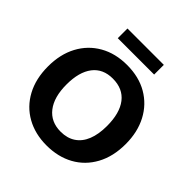

<svg xmlns="http://www.w3.org/2000/svg" viewBox="-236 -1058 1247 1247"><g transform="rotate(45 387.5 -434.5)"><path d="M387 20Q282 20 201.5 -25Q121 -70 76 -153.5Q31 -237 31 -350Q31 -462 75.5 -545Q120 -628 200.5 -674Q281 -720 388 -720Q497 -720 577 -673.5Q657 -627 701 -543.5Q745 -460 745 -350Q745 -236 699.5 -152.5Q654 -69 573.5 -24.5Q493 20 387 20ZM389 -108Q449 -108 491 -136Q533 -164 554.5 -217.5Q576 -271 576 -347Q576 -465 527 -528.5Q478 -592 385 -592Q295 -592 247 -529.5Q199 -467 199 -352Q199 -236 249 -172Q299 -108 389 -108ZM222 -889H556V-800H222Z"/></g></svg>

Font: Moderustic
Style: Bold
Weight: 700
Designer: Tural Alisoy
Foundry: TAFT Foundry
Version: Version 2.120